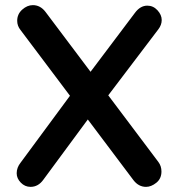

<svg xmlns="http://www.w3.org/2000/svg" viewBox="-20 -723 695 748"><path d="M554 -701Q577 -701 593.5 -683Q610 -665 610 -645Q610 -626 597 -609L396 -344L328 -437L505 -672Q526 -701 554 -701ZM108 -703Q137 -703 157 -677L597 -92Q609 -76 609 -55Q609 -27 589 -11Q569 5 549 5Q520 5 500 -21L60 -606Q47 -622 47 -642Q47 -668 66.5 -685.5Q86 -703 108 -703ZM99 5Q77 5 61 -11.5Q45 -28 45 -48Q45 -70 60 -89L263 -364L329 -267L149 -23Q129 5 99 5Z"/></svg>

Font: zvoove
Style: Bold
Weight: 700
Designer: Vernon Adams (Nunito) & Andrew Paglinawan (Quicksand)
Foundry: zvoove
Version: Version 3.006